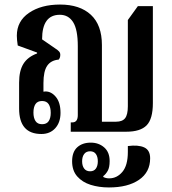

<svg xmlns="http://www.w3.org/2000/svg" viewBox="-20 -579 755 844"><path d="M162 10Q64 10 64 -102V-216Q64 -268 83 -298.5Q102 -329 143 -344V-348L58 -379Q56 -392 55 -402.5Q54 -413 54 -422Q54 -486 107.5 -522.5Q161 -559 244 -559Q331 -559 379.5 -514Q428 -469 428 -381V-44H490Q518 -44 530 -59.5Q542 -75 542 -112V-491L586 -552H652V-126Q652 -56 624.5 -28Q597 0 535 0H291V-41H298Q322 -41 322 -73V-376Q322 -449 301.5 -481.5Q281 -514 243 -514Q165 -514 165 -406L223 -366Q234 -359 239.5 -353Q245 -347 245 -338Q245 -325 238 -317Q204 -314 187.5 -290Q171 -266 171 -214V-176Q175 -177 180 -177Q206 -177 226 -152.5Q246 -128 246 -83Q246 -41 223 -15.5Q200 10 162 10ZM165 -33Q185 -33 194 -46.5Q203 -60 203 -83Q203 -107 194 -121Q185 -135 165 -135Q145 -135 136 -121.5Q127 -108 127 -84Q127 -61 136 -47Q145 -33 165 -33ZM459 245Q415 245 378.5 233.5Q342 222 319.5 196.5Q297 171 297 130Q297 89 319.5 68.5Q342 48 379 48Q414 48 438 69Q462 90 462 129Q462 157 453.5 172Q445 187 434 195V199Q445 205 460 205Q494 205 518 176.5Q542 148 542 89V63Q588 57 614 69Q640 81 640 117Q640 178 591 211.5Q542 245 459 245ZM376 174Q393 174 401.5 162Q410 150 410 130Q410 110 401.5 98Q393 86 376 86Q359 86 350 98Q341 110 341 130Q341 150 350 162Q359 174 376 174Z"/></svg>

Font: Noto Serif Thai ExtraCondensed SemiBold
Style: Regular
Weight: 600
Width: 2
Designer: Monotype Design Team
Foundry: Monotype Imaging Inc.
Version: Version 2.001; ttfautohint (v1.8.4.7-5d5b)